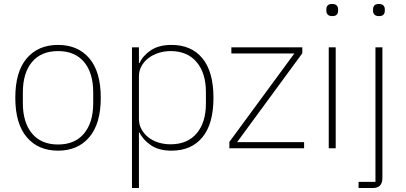

<svg xmlns="http://www.w3.org/2000/svg" viewBox="-20 -746 2044 966"><path d="M272 12Q172 12 114.5 -56Q57 -124 57 -254Q57 -385 114.5 -452.5Q172 -520 272 -520Q372 -520 429.5 -452.5Q487 -385 487 -254Q487 -124 429.5 -56Q372 12 272 12ZM272 -19Q357 -19 403 -74.5Q449 -130 449 -227V-281Q449 -379 403 -434Q357 -489 272 -489Q187 -489 141 -434Q95 -379 95 -281V-227Q95 -130 141 -74.5Q187 -19 272 -19Z M644 -508H679V-429H682Q699 -466 739 -493Q779 -520 843 -520Q943 -520 998.5 -452.5Q1054 -385 1054 -254Q1054 -123 998.5 -55.5Q943 12 843 12Q779 12 739 -15.5Q699 -43 682 -79H679V200H644ZM838 -20Q923 -20 969.5 -75Q1016 -130 1016 -225V-283Q1016 -378 969.5 -433.5Q923 -489 838 -489Q806 -489 777 -479.5Q748 -470 726.5 -453.5Q705 -437 692 -413.5Q679 -390 679 -362V-148Q679 -119 692 -95.5Q705 -72 726.5 -55Q748 -38 777 -29Q806 -20 838 -20Z M1134 0V-32L1461 -477H1144V-508H1501V-478L1173 -31H1510V0Z M1652 -665Q1636 -665 1629 -672.5Q1622 -680 1622 -691V-700Q1622 -711 1628.5 -718.5Q1635 -726 1651 -726Q1667 -726 1674 -718.5Q1681 -711 1681 -700V-691Q1681 -680 1674.5 -672.5Q1668 -665 1652 -665ZM1634 -508H1669V0H1634Z M1869 -508H1904V149Q1904 200 1856 200H1784V169H1869ZM1887 -665Q1871 -665 1864 -672.5Q1857 -680 1857 -691V-700Q1857 -711 1863.5 -718.5Q1870 -726 1886 -726Q1902 -726 1909 -718.5Q1916 -711 1916 -700V-691Q1916 -680 1909.5 -672.5Q1903 -665 1887 -665Z"/></svg>

Font: IBM Plex Sans Hebrew ExtraLight
Style: Regular
Weight: 200
Designer: Mike Abbink, Paul van der Laan, Pieter van Rosmalen, Yanek Iontef
Foundry: Bold Monday
Version: Version 1.2